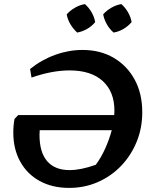

<svg xmlns="http://www.w3.org/2000/svg" viewBox="-20 -907 740 938"><path d="M318 11Q235 11 173.5 -23Q112 -57 78.5 -118Q45 -179 45 -259Q45 -295 51 -326L69 -345H538Q539 -355 539 -366Q539 -459 482 -511Q425 -563 320 -563Q234 -563 134 -528L127 -570Q183 -615 249.5 -639Q316 -663 383 -663Q470 -663 535.5 -624.5Q601 -586 638 -518Q675 -450 675 -359Q675 -281 647.5 -214Q620 -147 571.5 -96.5Q523 -46 458 -17.5Q393 11 318 11ZM173 -248Q173 -163 210.5 -119.5Q248 -76 320 -76Q375 -76 448 -102Q474 -137 494 -181.5Q514 -226 526 -271H174Q173 -259 173 -248ZM395 -887Q415 -869 428 -846Q441 -823 445 -799Q429 -779 405 -765.5Q381 -752 357 -748Q338 -765 324 -788.5Q310 -812 306 -837Q323 -856 346.5 -869.5Q370 -883 395 -887ZM573 -887Q593 -869 606 -846Q619 -823 623 -799Q606 -779 583 -765.5Q560 -752 535 -748Q516 -764 502.5 -787.5Q489 -811 484 -837Q501 -856 524.5 -869.5Q548 -883 573 -887Z"/></svg>

Font: Piazzolla SemiBold
Style: Italic
Weight: 600
Italic angle: -11.3°
Designer: Juan Pablo del Peral
Foundry: Huerta Tipografica
Version: Version 1.330